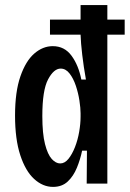

<svg xmlns="http://www.w3.org/2000/svg" viewBox="-20 -720 509 753"><path d="M188 13Q148 13 114 -18Q80 -49 59.5 -111.5Q39 -174 39 -267Q39 -360 60 -420.5Q81 -481 114.5 -510Q148 -539 187 -539Q233 -539 260.5 -501.5Q288 -464 299 -408H317Q308 -458 302.5 -505Q297 -552 296 -584H176V-643H296V-700H401V-643H469V-584H401V0H320L321 -129H302Q295 -95 281.5 -62Q268 -29 245.5 -8Q223 13 188 13ZM216 -79Q234 -79 248.5 -97Q263 -115 274 -143Q285 -171 290.5 -203Q296 -235 296 -262V-276Q296 -296 291.5 -325.5Q287 -355 277.5 -383.5Q268 -412 253 -431.5Q238 -451 218 -451Q191 -451 168.5 -408.5Q146 -366 146 -265Q146 -196 156.5 -155Q167 -114 183 -96.5Q199 -79 216 -79Z"/></svg>

Font: Bricolage Grotesque 12pt Condensed Medium
Style: Regular
Weight: 500
Width: 3
Designer: Mathieu Triay
Foundry: Atelier Triay
Version: Version 1.001; ttfautohint (v1.8.4.7-5d5b);gftools[0.9.33.de